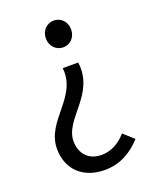

<svg xmlns="http://www.w3.org/2000/svg" viewBox="-144 -640 762 943"><g transform="rotate(-20 237.0 -169.0)"><path d="M240 219C321 219 384 180 432 127L379 79C344 119 300 144 250 144C179 144 142 95 142 34C142 -84 320 -148 296 -322H215C233 -165 53 -106 53 41C53 151 128 219 240 219ZM253 -417C290 -417 319 -446 319 -487C319 -528 290 -557 253 -557C217 -557 187 -528 187 -487C187 -446 217 -417 253 -417Z"/></g></svg>

Font: Source Han Sans HK
Style: Regular
Weight: 400
Designer: Ryoko NISHIZUKA 西塚涼子 (kana, bopomofo & ideographs); Paul D. Hunt (Latin, Greek & Cyrillic); Sandoll Communications 산돌커뮤니
Foundry: Adobe
Version: Version 2.000;hotconv 1.0.107;makeotfexe 2.5.65593